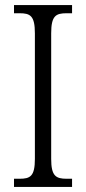

<svg xmlns="http://www.w3.org/2000/svg" viewBox="-20 -734 338 754"><path d="M35 0H263V-32H242C199 -32 181 -43 181 -110V-603C181 -672 199 -682 242 -682H263V-714H35V-682H57C99 -682 117 -672 117 -603V-110C117 -42 99 -32 57 -32H35Z"/></svg>

Font: Noto Serif Georgian Condensed Light
Style: Regular
Weight: 300
Width: 3
Designer: Monotype Design Team, Akaki Razmadze
Foundry: Google LLC
Version: Version 2.003